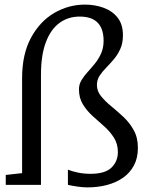

<svg xmlns="http://www.w3.org/2000/svg" viewBox="-20 -803 645 834"><path d="M76 -51V-463Q76 -568 114.8 -639.2Q153.5 -710.5 215.8 -746.8Q278 -783 349 -783Q392.5 -783 430.2 -769.2Q468 -755.5 491 -726.2Q514 -697 514 -650Q514 -615.5 502.5 -590.2Q491 -565 474.2 -545.2Q457.5 -525.5 440.8 -508.5Q424 -491.5 412.5 -473.8Q401 -456 401 -434Q401 -407 419 -385Q437 -363 463.5 -341.2Q490 -319.5 516.5 -294.8Q543 -270 561 -237.5Q579 -205 579 -161Q579 -117 562 -84.8Q545 -52.5 514.8 -31.2Q484.5 -10 444.8 0.5Q405 11 359 11Q339 11 314.2 7.2Q289.5 3.5 275 0V-66Q294 -58.5 319.2 -53.2Q344.5 -48 373 -48Q437 -48 464.5 -75.2Q492 -102.5 492 -142Q492 -178 475 -204.8Q458 -231.5 432.8 -254Q407.5 -276.5 382.2 -299.2Q357 -322 340 -349.8Q323 -377.5 323 -415Q323 -436.5 333.8 -454.5Q344.5 -472.5 360.5 -490Q376.5 -507.5 392.5 -527.2Q408.5 -547 419.2 -571Q430 -595 430 -626Q430 -678 404.2 -704.5Q378.5 -731 326 -731Q275.5 -731 237.8 -703Q200 -675 179 -619Q158 -563 158 -479V0H5V-43Z"/></svg>

Font: Merriweather 7pt Light
Style: Regular
Weight: 300
Designer: Eben Sorkin
Foundry: Eben Sorkin
Version: Version 2.200;gftools[0.9.31]